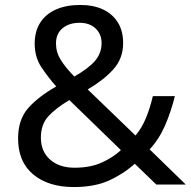

<svg xmlns="http://www.w3.org/2000/svg" viewBox="-20 -745 772 775"><path d="M304 -725Q358 -725 396.5 -706.5Q435 -688 456 -654Q477 -620 477 -571Q477 -508 436.5 -464Q396 -420 334 -384L527 -198Q553 -229 569.5 -269.5Q586 -310 597 -357H686Q670 -293 646 -238Q622 -183 584 -142L730 0H611L524 -84Q477 -42 419 -16Q361 10 278 10Q175 10 114 -41Q53 -92 53 -186Q53 -263 94.5 -309.5Q136 -356 207 -396Q175 -432 147.5 -473Q120 -514 120 -569Q120 -618 142 -653Q164 -688 205.5 -706.5Q247 -725 304 -725ZM260 -341Q206 -309 175.5 -276Q145 -243 145 -189Q145 -134 182 -101Q219 -68 281 -68Q345 -68 391 -89Q437 -110 468 -139ZM301 -653Q259 -653 232.5 -631Q206 -609 206 -570Q206 -534 225 -503.5Q244 -473 280 -436Q339 -470 364.5 -500.5Q390 -531 390 -571Q390 -607 366 -630Q342 -653 301 -653Z"/></svg>

Font: Noto Sans Bassa Vah
Style: Regular
Weight: 400
Designer: Monotype Design Team
Foundry: Monotype Imaging Inc.
Version: Version 2.002